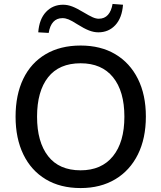

<svg xmlns="http://www.w3.org/2000/svg" viewBox="-20 -945 819 974"><path d="M59 -353Q59 -464 98 -545Q137 -626 211.5 -670Q286 -714 389 -714Q491 -714 565 -670Q639 -626 679.5 -545Q720 -464 720 -354Q720 -243 679.5 -161.5Q639 -80 564.5 -35.5Q490 9 389 9Q286 9 212 -35.5Q138 -80 98.5 -161.5Q59 -243 59 -353ZM168 -353Q168 -225 224 -153Q280 -81 389 -81Q495 -81 553 -152.5Q611 -224 611 -353Q611 -482 553.5 -553Q496 -624 389 -624Q280 -624 224 -553Q168 -482 168 -353ZM227 -778 174 -781Q179 -848 213.5 -884.5Q248 -921 300 -921Q323 -921 346.5 -912Q370 -903 403 -883Q433 -865 450 -857.5Q467 -850 481 -850Q510 -850 527.5 -869.5Q545 -889 551 -925L604 -921Q599 -854 565 -817.5Q531 -781 479 -781Q456 -781 431.5 -790.5Q407 -800 372 -822Q344 -840 328 -846.5Q312 -853 297 -853Q268 -853 250.5 -834Q233 -815 227 -778Z"/></svg>

Font: Mulish ExtraLight SemiBold
Style: Regular
Weight: 600
Version: Version 3.603